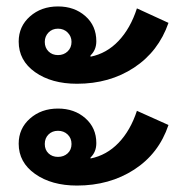

<svg xmlns="http://www.w3.org/2000/svg" viewBox="-20 -580 581 596"><path d="M38 -451Q38 -498 73 -529Q108 -560 160 -560Q211 -560 245 -530Q279 -500 279 -452Q279 -425 261 -408V-404Q311 -414 348 -453Q385 -492 405 -554L503 -509Q472 -420 396 -370Q320 -320 219 -320Q140 -320 89 -356Q38 -392 38 -451ZM202 -450Q202 -467 190 -479Q178 -491 160 -491Q142 -491 130.5 -479Q119 -467 119 -450Q119 -432 130.5 -420.5Q142 -409 160 -409Q178 -409 190 -420.5Q202 -432 202 -450ZM38 -134Q38 -181 73 -212Q108 -243 160 -243Q211 -243 245 -213Q279 -183 279 -136Q279 -108 261 -91V-88Q311 -98 348 -136.5Q385 -175 405 -236L503 -192Q473 -103 396.5 -53.5Q320 -4 219 -4Q140 -4 89 -40Q38 -76 38 -134ZM202 -133Q202 -151 190 -162.5Q178 -174 160 -174Q142 -174 130.5 -162.5Q119 -151 119 -133Q119 -115 130.5 -104Q142 -93 160 -93Q178 -93 190 -104Q202 -115 202 -133Z"/></svg>

Font: Niramit SemiBold
Style: Regular
Weight: 600
Designer: Katatrad Aksorn Co.,Ltd.
Foundry: Cadson Demak Co.,Ltd.
Version: Version 1.001; ttfautohint (v1.6)